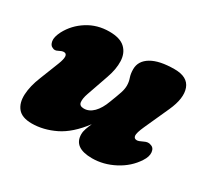

<svg xmlns="http://www.w3.org/2000/svg" viewBox="-107 -622 836 786"><g transform="rotate(30 311.0 -229.5)"><path d="M583 -155.5Q599.5 -151 601.8 -130.8Q604 -110.5 588 -86.5Q559 -41.5 507.8 -14.5Q456.5 12.5 402.5 12.5Q315.5 12.5 315.5 -51Q315.5 -64 320.5 -78.2Q325.5 -92.5 332.5 -108Q282 -41 227 -14.2Q172 12.5 117.5 12.5Q71 12.5 51.2 -11.8Q31.5 -36 33.5 -76.5Q35.5 -117 55 -165L90.5 -255Q111 -307 86 -307Q77 -307 63 -299.5Q49 -291.5 37.5 -298.5Q25.5 -303 22.2 -321.5Q19 -340 34 -369.5Q58.5 -415.5 103.8 -444Q149 -472.5 206 -472.5Q256.5 -472.5 280.2 -450.2Q304 -428 305.5 -390.5Q307 -353 291 -308L255.5 -206Q246.5 -180.5 248.5 -163.8Q250.5 -147 272 -147Q296.5 -147 317 -167.5Q337.5 -188 351.5 -226.5Q365.5 -262.5 371.8 -281.5Q378 -300.5 378 -316.5Q378 -334 372.2 -350.2Q366.5 -366.5 366.5 -388Q366.5 -427 404.5 -449.8Q442.5 -472.5 514 -472.5Q576 -472.5 591.5 -430.2Q607 -388 576.5 -320.5L524 -204.5Q508 -169 509.5 -156Q511 -143 525 -143Q533 -143 552 -152.5Q569.5 -161.5 583 -155.5Z"/></g></svg>

Font: Fraunces 72pt SuperSoft Black
Style: Italic
Weight: 900
Italic angle: -16°
Version: Version 1.000;[b76b70a41]